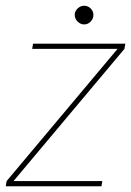

<svg xmlns="http://www.w3.org/2000/svg" viewBox="-28 -648 456 668"><path d="M-8 0 -5 -18 381 -478H84L87 -496H408L405 -478L19 -18H328L325 0ZM265 -563Q252 -563 242 -573Q232 -583 232 -596Q232 -609 242 -618.5Q252 -628 265 -628Q278 -628 287.5 -618.5Q297 -609 297 -596Q297 -583 287.5 -573Q278 -563 265 -563Z"/></svg>

Font: DM Sans 24pt Thin
Style: Italic
Weight: 250
Italic angle: -10°
Designer: Colophon Foundry, Jonny Pinhorn
Foundry: Colophon Foundry
Version: Version 4.004;gftools[0.9.30]